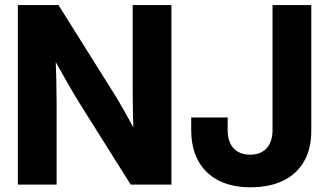

<svg xmlns="http://www.w3.org/2000/svg" viewBox="-20 -748 1332 778"><path d="M52.3 -727.5H217L443.3 -366.7Q476.5 -313.6 541.4 -193.4L523.4 -152.3Q521 -201.4 519 -273.8Q517.6 -337.7 517.6 -379.7V-727.5H674.6V0H509.6L303.6 -327.7Q275.1 -374.3 248.9 -420Q222.9 -465.1 174.2 -553.1L202.3 -569.5Q206.6 -495.7 208.2 -423.8Q209.4 -374.6 209.4 -328.1V0H52.3ZM754.8 -221.7V-271.9H902.4V-220.5Q902.4 -188.7 913.4 -166.4Q924.3 -144 944.7 -132.6Q965 -121.1 993.4 -121.1Q1021.7 -121.1 1042 -132.6Q1062.4 -144 1073.3 -166.4Q1084.3 -188.7 1084.3 -220.5V-727.5H1241.3V-218.2Q1241.3 -145.4 1211.9 -93.9Q1182.4 -42.5 1127.2 -15.8Q1072.1 10.9 995.4 10.9Q920.5 10.9 866.5 -16.2Q812.5 -43.4 783.6 -95.6Q754.8 -147.8 754.8 -221.7Z"/></svg>

Font: Intratopia Thin
Style: Regular
Weight: 100
Designer: Rasmus Andersson
Foundry: rsms
Version: Version 3.000;Glyphs 3.2.3 (3260)